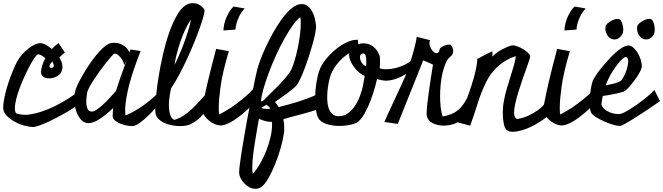

<svg xmlns="http://www.w3.org/2000/svg" viewBox="-20 -764 4193 1214"><path d="M310.5 -376Q308.6 -373 300.8 -362.3Q293 -351.6 293 -343.8Q293 -335 303.7 -335H304.7Q320.3 -335.9 320.3 -346.7Q320.3 -354.5 316.4 -362.8Q312.5 -371.1 310.5 -376ZM507.8 -134.8Q500 -123 477.1 -105Q454.1 -86.9 423.3 -67.9Q392.6 -48.8 356.9 -29.8Q321.3 -10.7 288.1 4.9Q254.9 20.5 228 29.8Q201.2 39.1 188.5 39.1Q168.9 39.1 136.7 30.8Q104.5 22.5 74.2 6.3Q43.9 -9.8 22 -32.7Q0 -55.7 0 -84V-85.9Q1 -115.2 9.3 -154.3Q17.6 -193.4 30.8 -233.4Q43.9 -273.4 59.1 -311Q74.2 -348.6 87.9 -374Q100.6 -397.5 119.1 -418.5Q137.7 -439.5 157.7 -455.6Q177.7 -471.7 198.2 -481.4Q218.8 -491.2 236.3 -491.2Q238.3 -491.2 240.7 -490.7Q243.2 -490.2 245.1 -490.2Q257.8 -488.3 274.4 -478Q291 -467.8 307.6 -454.1Q318.4 -464.8 329.1 -474.6Q339.8 -484.4 350.6 -491.2L389.6 -432.6L355.5 -401.4Q364.3 -385.7 369.6 -370.6Q375 -355.5 375 -340.8Q375 -335.9 374.5 -332Q374 -328.1 373 -323.2Q365.2 -294.9 340.8 -281.7Q316.4 -268.6 292 -268.6Q272.5 -268.6 258.8 -275.9Q245.1 -283.2 241.2 -295.9Q239.3 -303.7 239.3 -308.6Q239.3 -325.2 246.6 -348.6Q253.9 -372.1 266.6 -396.5Q254.9 -406.2 243.2 -413.1Q231.4 -419.9 221.7 -420.9Q214.8 -420.9 201.2 -402.3Q187.5 -383.8 171.4 -354Q155.3 -324.2 137.7 -286.6Q120.1 -249 106 -211.4Q91.8 -173.8 83 -139.2Q74.2 -104.5 74.2 -80.1Q74.2 -55.7 82 -47.9Q87.9 -44.9 96.7 -43Q113.3 -38.1 141.6 -38.1Q165 -38.1 204.1 -47.4Q243.2 -56.6 292 -77.1Q340.8 -97.7 396 -130.9Q451.2 -164.1 508.8 -212.9Z M561.5 -58.6Q572.3 -58.6 589.8 -69.8Q607.4 -81.1 627.9 -99.6Q648.4 -118.2 670.4 -141.6Q692.4 -165 712.9 -188.5Q723.6 -222.7 740.7 -272Q757.8 -321.3 779.3 -378.9L765.6 -352.5Q762.7 -367.2 755.9 -379.9Q749 -392.6 740.2 -402.8Q731.4 -413.1 722.2 -418.9Q712.9 -424.8 706.1 -424.8Q701.2 -424.8 699.2 -422.9Q695.3 -419.9 682.1 -404.8Q668.9 -389.6 650.9 -367.2Q632.8 -344.7 612.8 -317.4Q592.8 -290 575.7 -263.7Q558.6 -237.3 545.9 -214.4Q533.2 -191.4 531.2 -177.7Q529.3 -164.1 527.3 -149.9Q525.4 -135.7 525.4 -122.1Q525.4 -96.7 532.7 -78.1Q540 -59.6 559.6 -58.6ZM1002 -124Q989.3 -109.4 965.8 -83Q942.4 -56.6 915.5 -30.8Q888.7 -4.9 861.8 14.2Q835 33.2 816.4 33.2H814.5Q795.9 33.2 774.4 28.3Q752.9 23.4 734.9 15.1Q716.8 6.8 704.6 -4.4Q692.4 -15.6 692.4 -29.3V-30.3Q692.4 -40 693.4 -53.2Q694.3 -66.4 695.3 -81.1Q653.3 -40 611.8 -12.7Q570.3 14.6 539.1 14.6Q531.2 14.6 528.3 13.7Q510.7 10.7 496.1 -3.4Q481.4 -17.6 471.2 -38.6Q460.9 -59.6 455.1 -85Q449.2 -110.4 449.2 -135.7Q449.2 -172.9 460.9 -205.1Q468.8 -225.6 483.4 -253.9Q498 -282.2 517.1 -313.5Q536.1 -344.7 558.1 -375.5Q580.1 -406.2 602.1 -431.6Q624 -457 645.5 -473.1Q667 -489.3 685.5 -492.2Q690.4 -493.2 694.3 -493.2Q698.2 -493.2 702.1 -493.2Q722.7 -493.2 738.8 -487.3Q754.9 -481.4 767.1 -472.2Q779.3 -462.9 787.1 -452.1Q794.9 -441.4 798.8 -432.6Q801.8 -444.3 805.7 -451.2L869.1 -441.4Q842.8 -375 820.3 -307.1Q797.9 -239.3 785.2 -177.7L786.1 -174.8L784.2 -172.9Q778.3 -143.6 774.9 -117.2Q771.5 -90.8 771.5 -68.4Q771.5 -57.6 772 -49.8Q772.5 -42 773.4 -34.2Q797.9 -43 828.6 -60.5Q859.4 -78.1 889.2 -99.6Q918.9 -121.1 945.3 -144Q971.7 -167 988.3 -184.6Z M1187.5 -640.6Q1167 -611.3 1150.4 -575.2Q1133.8 -539.1 1120.6 -500.5Q1107.4 -461.9 1097.7 -423.8Q1087.9 -385.7 1083 -352.5Q1096.7 -378.9 1112.3 -414.6Q1127.9 -450.2 1142.6 -489.7Q1157.2 -529.3 1169.4 -568.4Q1181.6 -607.4 1187.5 -640.6ZM1309.6 -99.6Q1291 -76.2 1277.3 -58.1Q1263.7 -40 1250 -25.9Q1236.3 -11.7 1220.7 -0.5Q1205.1 10.7 1184.6 21.5Q1159.2 33.2 1118.2 33.2Q1093.8 33.2 1067.4 28.3Q1041 23.4 1019 13.2Q997.1 2.9 981.4 -12.7Q965.8 -28.3 962.9 -49.8Q961.9 -54.7 961.9 -60.1Q961.9 -65.4 961.9 -73.2Q961.9 -104.5 967.3 -160.2Q972.7 -215.8 983.4 -282.2Q994.1 -348.6 1010.3 -419.4Q1026.4 -490.2 1047.9 -552.2Q1069.3 -614.3 1095.7 -662.1Q1122.1 -710 1153.3 -730.5Q1164.1 -738.3 1176.3 -741.2Q1188.5 -744.1 1199.2 -744.1Q1226.6 -744.1 1247.6 -729Q1268.6 -713.9 1273.4 -699.2V-696.3Q1273.4 -685.5 1265.1 -655.8Q1256.8 -626 1242.2 -584.5Q1227.5 -543 1207 -493.2Q1186.5 -443.4 1163.1 -392.6Q1139.6 -341.8 1113.8 -293Q1087.9 -244.1 1061.5 -205.1Q1060.5 -200.2 1058.1 -189.5Q1055.7 -178.7 1053.7 -164.1Q1051.8 -149.4 1049.8 -132.3Q1047.9 -115.2 1047.9 -97.7Q1047.9 -68.4 1054.7 -42.5Q1061.5 -16.6 1081.1 -5.9Q1112.3 -14.6 1138.7 -31.7Q1165 -48.8 1189 -70.8Q1212.9 -92.8 1236.3 -118.7Q1259.8 -144.5 1285.2 -171.9Z M1526.4 -710.9Q1503.9 -684.6 1492.2 -660.2Q1480.5 -635.7 1475.6 -617.2Q1469.7 -595.7 1468.8 -577.1L1392.6 -571.3Q1394.5 -615.2 1412.6 -656.2Q1430.7 -697.3 1456.1 -722.7ZM1622.1 -151.4Q1587.9 -111.3 1553.2 -79.1Q1518.6 -46.9 1487.3 -23.4Q1456.1 0 1429.7 13.2Q1403.3 26.4 1384.8 28.3Q1382.8 29.3 1377 29.3Q1358.4 29.3 1337.9 20.5Q1317.4 11.7 1299.8 -2.9Q1282.2 -17.6 1270.5 -35.6Q1258.8 -53.7 1258.8 -71.3V-73.2Q1260.7 -92.8 1270.5 -139.6Q1278.3 -180.7 1295.9 -255.4Q1313.5 -330.1 1346.7 -455.1L1426.8 -440.4Q1386.7 -304.7 1375 -218.8Q1363.3 -132.8 1363.3 -88.9Q1363.3 -76.2 1363.3 -66.9Q1363.3 -57.6 1364.3 -51.8Q1365.2 -44.9 1366.2 -40Q1402.3 -58.6 1441.4 -84Q1474.6 -106.4 1514.6 -138.7Q1554.7 -170.9 1592.8 -213.9Z M1578.1 335Q1603.5 307.6 1625.5 269Q1647.5 230.5 1664.1 188Q1680.7 145.5 1690.4 103Q1700.2 60.5 1700.2 23.4Q1700.2 11.7 1699.2 6.8Q1679.7 6.8 1657.2 1.5Q1634.8 -3.9 1617.2 -13.7Q1610.4 26.4 1603 68.4Q1595.7 110.4 1589.4 150.9Q1583 191.4 1579.1 228.5Q1575.2 265.6 1575.2 295.9Q1575.2 319.3 1578.1 335ZM1688.5 -78.1Q1686.5 -84 1679.7 -89.8Q1672.9 -95.7 1665 -101.6Q1657.2 -96.7 1648.9 -92.3Q1640.6 -87.9 1632.8 -83Q1638.7 -78.1 1647.9 -76.7Q1657.2 -75.2 1668 -75.2Q1682.6 -75.2 1688.5 -78.1ZM1878.9 -656.2Q1856.4 -639.6 1830.1 -602.5Q1803.7 -565.4 1776.4 -516.1Q1749 -466.8 1723.6 -410.6Q1698.2 -354.5 1678.2 -300.3Q1658.2 -246.1 1645 -199.2Q1631.8 -152.3 1629.9 -121.1Q1633.8 -123 1637.2 -125Q1640.6 -127 1645.5 -128.9Q1664.1 -148.4 1690.9 -173.8Q1717.8 -199.2 1744.1 -226.6Q1770.5 -253.9 1792.5 -280.8Q1814.5 -307.6 1825.2 -331.1Q1834 -351.6 1844.2 -386.2Q1854.5 -420.9 1862.8 -460.9Q1871.1 -501 1876.5 -542Q1881.8 -583 1881.8 -617.2Q1881.8 -636.7 1878.9 -656.2ZM1862.3 -695.3Q1855.5 -702.1 1848.6 -703.1ZM1718.8 -119.1Q1730.5 -105.5 1742.2 -86.9Q1776.4 -95.7 1812 -105.5Q1847.7 -115.2 1879.9 -126Q1912.1 -136.7 1939 -147Q1965.8 -157.2 1982.4 -167L1998 -78.1Q1981.4 -69.3 1951.2 -60.1Q1920.9 -50.8 1887.2 -42Q1853.5 -33.2 1821.8 -24.9Q1790 -16.6 1771.5 -9.8Q1777.3 13.7 1777.3 42Q1777.3 49.8 1777.3 59.1Q1777.3 68.4 1775.4 77.1Q1769.5 120.1 1754.4 172.9Q1739.3 225.6 1719.2 274.9Q1699.2 324.2 1676.8 363.3Q1654.3 402.3 1632.8 418Q1615.2 429.7 1594.7 429.7Q1576.2 429.7 1558.6 420.9Q1541 412.1 1526.9 397.9Q1512.7 383.8 1502.9 365.7Q1493.2 347.7 1492.2 329.1V324.2Q1492.2 309.6 1496.1 277.3Q1500 245.1 1506.8 202.1Q1513.7 159.2 1522.5 108.4Q1531.2 57.6 1540.5 4.9Q1549.8 -47.9 1560.1 -99.1Q1570.3 -150.4 1579.1 -194.8Q1587.9 -239.3 1594.7 -272.9Q1601.6 -306.6 1606.4 -324.2Q1612.3 -347.7 1626.5 -385.7Q1640.6 -423.8 1660.6 -466.8Q1680.7 -509.8 1705.6 -554.7Q1730.5 -599.6 1757.3 -637.2Q1784.2 -674.8 1812 -701.2Q1839.8 -727.5 1867.2 -735.4Q1877 -738.3 1887.7 -738.3Q1911.1 -738.3 1927.7 -724.1Q1944.3 -710 1955.1 -689Q1965.8 -668 1971.2 -644Q1976.6 -620.1 1978.5 -599.6V-595.7Q1978.5 -579.1 1972.2 -548.3Q1965.8 -517.6 1955.1 -480Q1944.3 -442.4 1931.2 -401.9Q1918 -361.3 1904.3 -325.7Q1890.6 -290 1877.4 -262.7Q1864.3 -235.4 1855.5 -224.6Q1847.7 -215.8 1832 -202.6Q1816.4 -189.5 1797.4 -175.3Q1778.3 -161.1 1757.8 -146.5Q1737.3 -131.8 1718.8 -119.1Z M2111.3 -30.3Q2115.2 -29.3 2123 -29.3Q2152.3 -29.3 2175.8 -44.9Q2199.2 -60.5 2216.8 -84Q2234.4 -107.4 2246.6 -134.3Q2258.8 -161.1 2264.6 -183.6Q2269.5 -196.3 2275.4 -224.1Q2281.2 -252 2286.1 -284.2Q2269.5 -290 2252.4 -304.2Q2235.4 -318.4 2220.7 -336.9Q2206.1 -355.5 2196.8 -377Q2187.5 -398.4 2187.5 -418Q2187.5 -424.8 2188.5 -428.7Q2166 -415 2146 -396.5Q2126 -377.9 2109.4 -356.9Q2092.8 -335.9 2081.1 -313Q2069.3 -290 2064.5 -268.6Q2058.6 -246.1 2053.7 -214.4Q2048.8 -182.6 2048.8 -149.4Q2048.8 -127 2051.8 -106.4Q2054.7 -85.9 2062 -69.8Q2069.3 -53.7 2081.5 -43Q2093.8 -32.2 2111.3 -30.3ZM2276.4 -425.8Q2265.6 -425.8 2260.7 -418.9Q2255.9 -412.1 2255.9 -402.3Q2255.9 -385.7 2266.6 -368.7Q2277.3 -351.6 2294.9 -344.7Q2295.9 -353.5 2295.9 -361.3Q2295.9 -369.1 2295.9 -377Q2295.9 -399.4 2292 -412.6Q2288.1 -425.8 2277.3 -425.8ZM2589.8 -327.1Q2543 -289.1 2499 -271.5Q2455.1 -253.9 2421.9 -253.9Q2396.5 -253.9 2364.3 -264.6Q2353.5 -218.8 2338.4 -171.9Q2323.2 -125 2305.2 -85.4Q2287.1 -45.9 2267.1 -18.6Q2247.1 8.8 2226.6 15.6Q2204.1 24.4 2177.7 28.3Q2151.4 32.2 2125 32.2Q2081.1 32.2 2042.5 19.5Q2003.9 6.8 1990.2 -21.5Q1982.4 -38.1 1977.5 -69.3Q1972.7 -100.6 1972.7 -137.7Q1972.7 -167 1975.6 -198.7Q1978.5 -230.5 1983.9 -259.8Q1989.3 -289.1 1997.6 -314Q2005.9 -338.9 2016.6 -355.5Q2033.2 -382.8 2058.6 -410.6Q2084 -438.5 2113.8 -460.9Q2143.6 -483.4 2175.8 -498Q2208 -512.7 2239.3 -512.7H2242.2L2245.1 -484.4Q2260.7 -490.2 2278.3 -490.2Q2314.5 -490.2 2342.3 -467.3Q2370.1 -444.3 2380.9 -409.2Q2382.8 -401.4 2382.8 -382.8Q2382.8 -369.1 2382.3 -354.5Q2381.8 -339.8 2380.9 -332Q2385.7 -330.1 2391.6 -329.1Q2401.4 -326.2 2421.9 -326.2Q2434.6 -326.2 2453.6 -328.6Q2472.7 -331.1 2494.6 -337.4Q2516.6 -343.8 2540 -355Q2563.5 -366.2 2585 -384.8Z M2979.5 -102.5Q2968.8 -82 2953.1 -61.5Q2937.5 -41 2917.5 -22.9Q2897.5 -4.9 2874 8.3Q2850.6 21.5 2825.2 26.4Q2814.5 28.3 2805.2 29.3Q2795.9 30.3 2786.1 30.3Q2744.1 30.3 2712.9 13.2Q2681.6 -3.9 2677.7 -39.1V-48.8Q2677.7 -70.3 2682.1 -109.9Q2686.5 -149.4 2692.9 -193.8Q2699.2 -238.3 2706.1 -281.7Q2712.9 -325.2 2717.8 -355.5L2656.2 -382.8L2495.1 19.5L2410.2 6.8Q2416 -6.8 2432.6 -43Q2449.2 -79.1 2469.7 -123Q2490.2 -167 2510.3 -210.4Q2530.3 -253.9 2543 -282.2Q2553.7 -308.6 2566.4 -346.7Q2579.1 -384.8 2589.8 -422.4Q2600.6 -460 2607.4 -490.2Q2614.3 -520.5 2614.3 -531.2L2700.2 -509.8Q2697.3 -505.9 2696.3 -501.5Q2695.3 -497.1 2695.3 -492.2Q2695.3 -480.5 2699.7 -469.2Q2704.1 -458 2710.4 -448.7Q2716.8 -439.5 2725.1 -433.6Q2733.4 -427.7 2741.2 -427.7Q2747.1 -427.7 2752.4 -433.1Q2757.8 -438.5 2759.8 -452.1Q2760.7 -458 2768.1 -463.4Q2775.4 -468.8 2784.7 -473.1Q2793.9 -477.5 2804.2 -480Q2814.5 -482.4 2821.3 -482.4Q2831.1 -482.4 2832 -478.5Q2836.9 -471.7 2841.3 -462.4Q2845.7 -453.1 2845.7 -442.4Q2845.7 -431.6 2841.3 -421.9Q2836.9 -412.1 2826.2 -404.3Q2810.5 -392.6 2798.8 -366.2Q2787.1 -339.8 2778.8 -305.7Q2770.5 -271.5 2766.6 -232.4Q2762.7 -193.4 2762.7 -155.3Q2762.7 -118.2 2766.6 -84Q2770.5 -49.8 2779.3 -27.3Q2809.6 -33.2 2832 -42Q2854.5 -50.8 2872.6 -64.9Q2890.6 -79.1 2905.8 -99.1Q2920.9 -119.1 2935.5 -148.4Z M2996.1 -390.6Q3022.5 -404.3 3043 -415Q3060.5 -423.8 3075.7 -431.6Q3090.8 -439.5 3092.8 -439.5Q3092.8 -434.6 3093.3 -431.6Q3093.8 -428.7 3093.8 -425.8Q3093.8 -420.9 3093.3 -416Q3092.8 -411.1 3091.8 -406.2Q3121.1 -433.6 3154.8 -451.7Q3188.5 -469.7 3217.8 -477.5H3222.7Q3233.4 -477.5 3252 -470.7Q3270.5 -463.9 3288.1 -453.1Q3305.7 -442.4 3318.8 -430.2Q3332 -418 3332 -407.2Q3332 -400.4 3324.7 -378.4Q3317.4 -356.4 3306.2 -325.2Q3294.9 -293.9 3281.7 -256.3Q3268.6 -218.8 3257.3 -181.2Q3246.1 -143.6 3238.3 -109.9Q3230.5 -76.2 3230.5 -51.8Q3230.5 -35.2 3235.4 -24.4Q3240.2 -13.7 3251 -11.7Q3287.1 -17.6 3320.3 -32.2Q3348.6 -44.9 3380.4 -66.9Q3412.1 -88.9 3436.5 -126L3464.8 -51.8Q3441.4 -26.4 3409.7 -4.4Q3377.9 17.6 3344.7 34.2Q3311.5 50.8 3278.8 60.1Q3246.1 69.3 3221.7 69.3Q3198.2 69.3 3185.5 59.6Q3171.9 49.8 3165.5 19.5Q3159.2 -10.7 3159.2 -47.9Q3159.2 -67.4 3160.6 -86.4Q3162.1 -105.5 3166 -125Q3172.9 -165 3185.5 -207Q3198.2 -249 3210.4 -287.6Q3222.7 -326.2 3231.4 -357.9Q3240.2 -389.6 3241.2 -409.2Q3178.7 -389.6 3129.9 -345.7Q3081.1 -301.8 3054.7 -247.1Q3022.5 -181.6 3000.5 -110.8Q2978.5 -40 2953.1 30.3L2865.2 7.8Q2877.9 -11.7 2892.6 -42.5Q2907.2 -73.2 2921.4 -110.4Q2935.5 -147.5 2949.2 -187.5Q2962.9 -227.5 2973.6 -264.6Q2984.4 -301.8 2990.7 -334Q2997.1 -366.2 2998 -387.7L2996.1 -390.6Z M3682.6 -710.9Q3660.2 -684.6 3648.4 -660.2Q3636.7 -635.7 3631.8 -617.2Q3626 -595.7 3625 -577.1L3548.8 -571.3Q3550.8 -615.2 3568.8 -656.2Q3586.9 -697.3 3612.3 -722.7ZM3778.3 -151.4Q3744.1 -111.3 3709.5 -79.1Q3674.8 -46.9 3643.6 -23.4Q3612.3 0 3585.9 13.2Q3559.6 26.4 3541 28.3Q3539.1 29.3 3533.2 29.3Q3514.6 29.3 3494.1 20.5Q3473.6 11.7 3456.1 -2.9Q3438.5 -17.6 3426.8 -35.6Q3415 -53.7 3415 -71.3V-73.2Q3417 -92.8 3426.8 -139.6Q3434.6 -180.7 3452.1 -255.4Q3469.7 -330.1 3502.9 -455.1L3583 -440.4Q3543 -304.7 3531.2 -218.8Q3519.5 -132.8 3519.5 -88.9Q3519.5 -76.2 3519.5 -66.9Q3519.5 -57.6 3520.5 -51.8Q3521.5 -44.9 3522.5 -40Q3558.6 -58.6 3597.7 -84Q3630.9 -106.4 3670.9 -138.7Q3710.9 -170.9 3749 -213.9Z M3936.5 -403.3Q3928.7 -403.3 3915.5 -391.6Q3902.3 -379.9 3887.2 -360.8Q3872.1 -341.8 3855.5 -316.4Q3838.9 -291 3826.2 -263.7Q3821.3 -253.9 3817.4 -244.1Q3813.5 -234.4 3809.6 -223.6Q3835 -228.5 3862.8 -235.8Q3890.6 -243.2 3904.3 -252Q3911.1 -256.8 3919.4 -271.5Q3927.7 -286.1 3935.1 -304.2Q3942.4 -322.3 3947.3 -342.3Q3952.1 -362.3 3952.1 -377Q3952.1 -387.7 3948.2 -395.5Q3944.3 -403.3 3936.5 -403.3ZM4153.3 -125Q4135.7 -112.3 4112.3 -96.2Q4088.9 -80.1 4063 -63Q4037.1 -45.9 4011.2 -29.3Q3985.4 -12.7 3963.4 0.5Q3941.4 13.7 3925.8 22Q3910.2 30.3 3905.3 31.2Q3902.3 32.2 3897.5 32.2Q3880.9 32.2 3854 23.9Q3827.1 15.6 3799.8 3.4Q3772.5 -8.8 3749.5 -22.9Q3726.6 -37.1 3718.8 -49.8Q3712.9 -60.5 3710.4 -77.6Q3708 -94.7 3708 -117.2Q3708 -136.7 3710 -158.7Q3711.9 -180.7 3715.3 -200.7Q3718.8 -220.7 3723.1 -237.3Q3727.5 -253.9 3733.4 -263.7Q3740.2 -277.3 3754.9 -298.3Q3769.5 -319.3 3788.6 -342.3Q3807.6 -365.2 3829.1 -388.7Q3850.6 -412.1 3872.1 -431.2Q3893.6 -450.2 3913.6 -462.4Q3933.6 -474.6 3949.2 -475.6Q3950.2 -475.6 3950.7 -476.1Q3951.2 -476.6 3953.1 -476.6Q3968.8 -476.6 3984.4 -462.9Q4000 -449.2 4011.7 -429.7Q4023.4 -410.2 4030.8 -388.2Q4038.1 -366.2 4038.1 -348.6Q4038.1 -339.8 4037.1 -335.9Q4033.2 -320.3 4019.5 -297.4Q4005.9 -274.4 3989.3 -252.4Q3972.7 -230.5 3957 -213.4Q3941.4 -196.3 3933.6 -190.4Q3927.7 -185.5 3912.6 -181.2Q3897.5 -176.8 3877.4 -172.4Q3857.4 -168 3835 -164.1Q3812.5 -160.2 3791 -157.2Q3787.1 -137.7 3785.2 -123.5Q3783.2 -109.4 3782.2 -103.5Q3784.2 -92.8 3793.9 -82Q3803.7 -71.3 3818.4 -62.5Q3833 -53.7 3851.1 -48.3Q3869.1 -43 3887.7 -43Q3891.6 -43 3896 -43Q3900.4 -43 3904.3 -43.9Q3921.9 -48.8 3951.2 -66.4Q3980.5 -84 4012.2 -106.4Q4043.9 -128.9 4072.8 -152.8Q4101.6 -176.8 4117.2 -195.3ZM3813.5 -607.4Q3824.2 -621.1 3846.2 -632.8Q3868.2 -644.5 3885.7 -644.5Q3899.4 -644.5 3905.3 -634.8Q3913.1 -622.1 3917 -606.4Q3920.9 -590.8 3920.9 -577.1Q3920.9 -558.6 3915 -548.8Q3910.2 -537.1 3896.5 -525.9Q3882.8 -514.6 3864.3 -514.6Q3856.4 -514.6 3847.7 -517.6Q3828.1 -525.4 3817.9 -545.4Q3807.6 -565.4 3807.6 -584Q3807.6 -598.6 3813.5 -607.4ZM4013.7 -607.4Q4024.4 -621.1 4046.4 -632.8Q4068.4 -644.5 4085.9 -644.5Q4099.6 -644.5 4105.5 -634.8Q4113.3 -622.1 4116.7 -606.4Q4120.1 -590.8 4120.1 -577.1Q4120.1 -560.5 4115.2 -548.8Q4110.4 -537.1 4096.7 -525.9Q4083 -514.6 4064.5 -514.6Q4056.6 -514.6 4047.9 -517.6Q4028.3 -525.4 4018.1 -545.4Q4007.8 -565.4 4007.8 -584Q4007.8 -598.6 4013.7 -607.4Z"/></svg>

Font: Miniver
Style: Regular
Weight: 400
Designer: Dathan Boardman
Foundry: Open Window
Version: Version 1.000